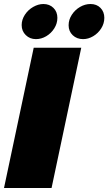

<svg xmlns="http://www.w3.org/2000/svg" viewBox="-39 -937 540 957"><path d="M69 -812Q69 -839 85 -863.5Q101 -888 126.5 -902.5Q152 -917 177 -917Q208 -917 227.5 -897.5Q247 -878 247 -848Q247 -820 231.5 -795.5Q216 -771 191.5 -756.5Q167 -742 140 -742Q110 -742 89.5 -762Q69 -782 69 -812ZM303 -811Q303 -839 319 -863.5Q335 -888 360 -902.5Q385 -917 412 -917Q443 -917 462 -897.5Q481 -878 481 -848Q481 -820 465.5 -795.5Q450 -771 425.5 -756.5Q401 -742 375 -742Q344 -742 323.5 -761.5Q303 -781 303 -811ZM129 -699H366L218 0H-19Z"/></svg>

Font: Prompt Black
Style: Italic
Weight: 900
Italic angle: -12°
Designer: Katatrad Team
Foundry: CadsonDemak
Version: Version 1.001